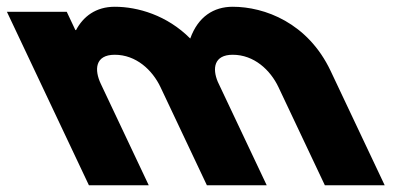

<svg xmlns="http://www.w3.org/2000/svg" viewBox="-203 -548 1208 568"><path d="M60 0H237L95.2 -300C75.8 -341 77.5 -386 136.5 -386C199.5 -386 247.8 -341 271.9 -290L409 0H586L441.3 -306C424.9 -345 429.5 -386 485.5 -386C548.5 -386 596.8 -341 620.9 -290L758 0H935L775.2 -338C707.6 -481 579.4 -528 485.4 -528C429.4 -528 383.1 -499 359.8 -434C291.2 -503 204.4 -528 136.4 -528C80.4 -528 43.1 -499 22 -459H20L-5.5 -513H-182.5Z"/></svg>

Font: Hussar
Style: BdOpOblFive
Weight: 700
Foundry: Cannot Into Space Fonts
Version: Version 2.00